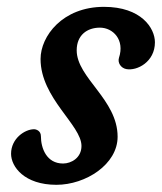

<svg xmlns="http://www.w3.org/2000/svg" viewBox="-20 -525 464 550"><path d="M11.7 -84.5C11.7 -47.4 49.8 4.4 141.6 4.4C225.6 4.4 316.9 -54.2 316.9 -133.3C316.9 -240.2 199.7 -301.8 199.7 -380.9C199.7 -424.3 229.5 -445.8 266.1 -445.8C303.7 -445.8 337.9 -411.1 320.8 -359.4C316.4 -345.2 326.2 -330.1 341.8 -327.1C372.6 -321.3 423.8 -347.7 423.8 -403.8C423.8 -444.3 384.8 -505.4 277.8 -505.4C159.2 -505.4 96.2 -421.4 96.2 -356C96.2 -243.7 213.4 -167 213.4 -106.9C213.4 -72.8 184.1 -56.6 160.6 -56.6C113.3 -56.6 97.2 -100.6 97.2 -134.8C97.2 -150.4 83.5 -154.8 77.6 -154.8C51.3 -154.8 11.7 -128.4 11.7 -84.5Z"/></svg>

Font: Courgette
Style: Regular
Weight: 400
Designer: Karolina Lach
Foundry: Karolina Lach
Version: Version 1.002